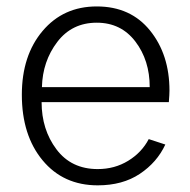

<svg xmlns="http://www.w3.org/2000/svg" viewBox="-20 -550 583 588"><path d="M46.9 -259.8Q46.9 -379.9 110.4 -455.1Q173.8 -530.3 276.4 -530.3Q379.9 -530.3 439.5 -456.5Q499 -382.8 499 -272.5Q499 -260.7 497.1 -237.3H107.4Q107.4 -153.3 152.8 -92.8Q198.2 -32.2 279.3 -32.2Q331.1 -32.2 372.6 -57.6Q414.1 -83 435.5 -124L486.3 -107.4Q460.9 -52.7 408.2 -17.6Q355.5 17.6 279.3 17.6Q173.8 17.6 110.4 -59.1Q46.9 -135.7 46.9 -259.8ZM108.4 -283.2H438.5Q438.5 -365.2 394.5 -422.9Q350.6 -480.5 276.4 -480.5Q200.2 -480.5 155.3 -421.4Q110.4 -362.3 108.4 -283.2Z"/></svg>

Font: Gothic A1 Light
Style: Regular
Weight: 300
Version: Version 2.50